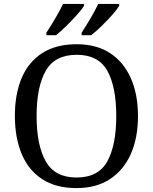

<svg xmlns="http://www.w3.org/2000/svg" viewBox="-20 -951 782 981"><path d="M371 10Q265 10 195 -36Q125 -82 90.5 -165Q56 -248 56 -359Q56 -470 90.5 -552Q125 -634 195.5 -679.5Q266 -725 372 -725Q473 -725 542.5 -679.5Q612 -634 648.5 -551.5Q685 -469 685 -358Q685 -247 648.5 -164.5Q612 -82 542 -36Q472 10 371 10ZM371 -44Q483 -44 528.5 -127Q574 -210 574 -358Q574 -507 528.5 -589Q483 -671 372 -671Q260 -671 213.5 -589Q167 -507 167 -358Q167 -210 213.5 -127Q260 -44 371 -44ZM397 -784Q418 -816 442 -856.5Q466 -897 482 -931H589V-921Q579 -904 553.5 -875Q528 -846 498.5 -817.5Q469 -789 446 -771H397ZM217 -784Q238 -816 262 -856.5Q286 -897 302 -931H409V-921Q399 -904 373 -875Q347 -846 318 -817.5Q289 -789 266 -771H217Z"/></svg>

Font: Noto Serif Old Uyghur
Style: Regular
Weight: 400
Designer: Lewis McGuffie
Foundry: Google LLC
Version: Version 1.003; ttfautohint (v1.8.4.7-5d5b)